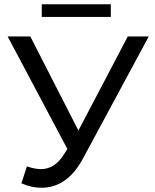

<svg xmlns="http://www.w3.org/2000/svg" viewBox="-20 -872 731 906"><path d="M175 14Q129 14 81 -7L107 -87Q144 -74 173 -74Q239 -74 282 -144L298 -169L16 -700H123L350 -256L583 -700H682L371 -123Q297 14 175 14ZM503 -792H177V-852H503Z"/></svg>

Font: Argentum Novus
Style: Regular
Weight: 400
Designer: Julieta Ulanovsky
Foundry: Julieta Ulanovsky
Version: Version 7.20;July 27, 2021;FontCreator 13.0.0.2683 64-bit